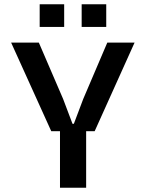

<svg xmlns="http://www.w3.org/2000/svg" viewBox="-20 -880 683 900"><path d="M220.2 -265.1 32.2 -680.2H162.1L275.9 -416L319.8 -299.8H326.2L370.1 -416L482.9 -680.2H610.8L423.8 -265.1H383.8V0H261.2V-265.1ZM166 -753.9V-859.9H280.8V-753.9ZM362.8 -753.9V-859.9H478V-753.9Z"/></svg>

Font: TASA Orbiter Text SemiBold
Style: Regular
Weight: 600
Designer: Weizhong Zhang
Version: Version 1.000;Glyphs 3.1.2 (3151)